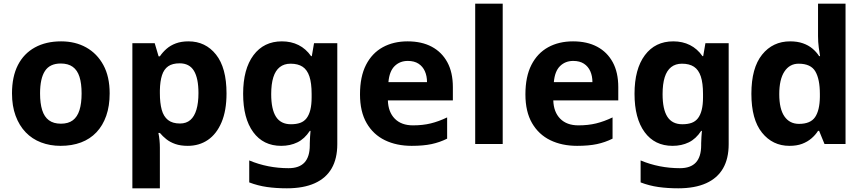

<svg xmlns="http://www.w3.org/2000/svg" viewBox="-20 -780 4678 1040"><path d="M574 -274Q574 -206 555.5 -153Q537 -100 502.5 -63.5Q468 -27 419 -8.5Q370 10 308 10Q251 10 202.5 -8.5Q154 -27 119 -63.5Q84 -100 64.5 -153Q45 -206 45 -274Q45 -365 77 -427.5Q109 -490 169 -523Q229 -556 311 -556Q388 -556 447 -523Q506 -490 540 -427.5Q574 -365 574 -274ZM197 -274Q197 -220 208.5 -183.5Q220 -147 245 -128.5Q270 -110 310 -110Q350 -110 374.5 -128.5Q399 -147 410.5 -183.5Q422 -220 422 -274Q422 -328 410.5 -364Q399 -400 374 -418Q349 -436 309 -436Q250 -436 223.5 -395.5Q197 -355 197 -274Z M1001 -556Q1093 -556 1150 -484.5Q1207 -413 1207 -274Q1207 -181 1180 -117.5Q1153 -54 1106 -22Q1059 10 997 10Q958 10 929.5 0Q901 -10 881 -26Q861 -42 846 -60H838Q842 -41 844 -20.5Q846 0 846 20V240H697V-546H818L839 -475H846Q861 -497 882 -515.5Q903 -534 932.5 -545Q962 -556 1001 -556ZM953 -437Q914 -437 891 -421Q868 -405 857.5 -372.5Q847 -340 846 -291V-275Q846 -222 856 -185.5Q866 -149 890 -130Q914 -111 955 -111Q989 -111 1011 -130Q1033 -149 1044 -186Q1055 -223 1055 -276Q1055 -356 1030.5 -396.5Q1006 -437 953 -437Z M1507 -556Q1557 -556 1597 -536Q1637 -516 1665 -476H1669L1681 -546H1807V1Q1807 79 1776.5 132Q1746 185 1685 212.5Q1624 240 1534 240Q1476 240 1426.5 233Q1377 226 1330 208V89Q1380 110 1433.5 120.5Q1487 131 1543 131Q1601 131 1629.5 100Q1658 69 1658 7V-4Q1658 -21 1659.5 -39Q1661 -57 1662 -71H1658Q1630 -28 1591 -9Q1552 10 1503 10Q1406 10 1351.5 -64.5Q1297 -139 1297 -272Q1297 -406 1353 -481Q1409 -556 1507 -556ZM1554 -435Q1519 -435 1495.5 -416.5Q1472 -398 1460.5 -361.5Q1449 -325 1449 -270Q1449 -188 1475 -147.5Q1501 -107 1556 -107Q1585 -107 1606 -114.5Q1627 -122 1640.5 -139.5Q1654 -157 1661 -185Q1668 -213 1668 -253V-271Q1668 -330 1656 -366Q1644 -402 1619 -418.5Q1594 -435 1554 -435Z M2188 -556Q2264 -556 2318.5 -527Q2373 -498 2403 -443Q2433 -388 2433 -308V-236H2081Q2083 -173 2118.5 -137Q2154 -101 2217 -101Q2270 -101 2313 -111.5Q2356 -122 2402 -144V-29Q2362 -9 2317.5 0.5Q2273 10 2210 10Q2128 10 2065 -20.5Q2002 -51 1966 -113Q1930 -175 1930 -269Q1930 -365 1962.5 -428.5Q1995 -492 2053 -524Q2111 -556 2188 -556ZM2189 -450Q2146 -450 2117.5 -422Q2089 -394 2084 -335H2293Q2293 -368 2281.5 -394Q2270 -420 2247 -435Q2224 -450 2189 -450Z M2703 0H2554V-760H2703Z M3084 -556Q3160 -556 3214.5 -527Q3269 -498 3299 -443Q3329 -388 3329 -308V-236H2977Q2979 -173 3014.5 -137Q3050 -101 3113 -101Q3166 -101 3209 -111.5Q3252 -122 3298 -144V-29Q3258 -9 3213.5 0.5Q3169 10 3106 10Q3024 10 2961 -20.5Q2898 -51 2862 -113Q2826 -175 2826 -269Q2826 -365 2858.5 -428.5Q2891 -492 2949 -524Q3007 -556 3084 -556ZM3085 -450Q3042 -450 3013.5 -422Q2985 -394 2980 -335H3189Q3189 -368 3177.5 -394Q3166 -420 3143 -435Q3120 -450 3085 -450Z M3627 -556Q3677 -556 3717 -536Q3757 -516 3785 -476H3789L3801 -546H3927V1Q3927 79 3896.5 132Q3866 185 3805 212.5Q3744 240 3654 240Q3596 240 3546.5 233Q3497 226 3450 208V89Q3500 110 3553.5 120.5Q3607 131 3663 131Q3721 131 3749.5 100Q3778 69 3778 7V-4Q3778 -21 3779.5 -39Q3781 -57 3782 -71H3778Q3750 -28 3711 -9Q3672 10 3623 10Q3526 10 3471.5 -64.5Q3417 -139 3417 -272Q3417 -406 3473 -481Q3529 -556 3627 -556ZM3674 -435Q3639 -435 3615.5 -416.5Q3592 -398 3580.5 -361.5Q3569 -325 3569 -270Q3569 -188 3595 -147.5Q3621 -107 3676 -107Q3705 -107 3726 -114.5Q3747 -122 3760.5 -139.5Q3774 -157 3781 -185Q3788 -213 3788 -253V-271Q3788 -330 3776 -366Q3764 -402 3739 -418.5Q3714 -435 3674 -435Z M4256 10Q4165 10 4107.5 -61.5Q4050 -133 4050 -272Q4050 -412 4108 -484Q4166 -556 4260 -556Q4299 -556 4329 -545.5Q4359 -535 4380.5 -517Q4402 -499 4417 -476H4422Q4419 -492 4415 -522.5Q4411 -553 4411 -585V-760H4560V0H4446L4417 -71H4411Q4397 -49 4375.5 -30.5Q4354 -12 4325 -1Q4296 10 4256 10ZM4308 -109Q4370 -109 4395 -145.5Q4420 -182 4421 -255V-271Q4421 -351 4396.5 -393Q4372 -435 4306 -435Q4257 -435 4229 -392.5Q4201 -350 4201 -270Q4201 -190 4229 -149.5Q4257 -109 4308 -109Z"/></svg>

Font: Noto Sans Devanagari
Style: Bold
Weight: 700
Version: Version 2.003